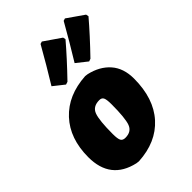

<svg xmlns="http://www.w3.org/2000/svg" viewBox="-226 -859 969 969"><g transform="rotate(-45 258.0 -375.0)"><path d="M299 -568Q355 -659 411 -758L424 -762L513 -700L516 -686Q454 -613 371 -527L357 -522ZM134 -568Q190 -659 246 -758L259 -762L349 -700L352 -686Q290 -613 207 -527L192 -522ZM290 -484 306 -482Q376 -466 416 -420.5Q456 -375 456 -301Q456 -159 382 -77Q308 5 178 12L162 10Q12 -24 12 -183Q12 -316 86.5 -396Q161 -476 290 -484ZM255 -348Q209 -348 195.5 -312Q182 -276 182 -179Q182 -145 188.5 -132.5Q195 -120 214 -120Q258 -120 271 -156Q284 -192 284 -290Q284 -323 278 -335.5Q272 -348 255 -348Z"/></g></svg>

Font: Alegreya Sans Black
Style: Italic
Weight: 900
Italic angle: -7°
Designer: Juan Pablo del Peral
Foundry: Huerta Tipografica
Version: Version 2.007